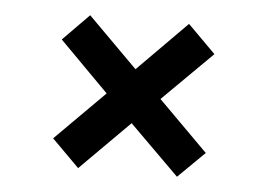

<svg xmlns="http://www.w3.org/2000/svg" viewBox="-36 -584 622 447"><g transform="rotate(5 275.0 -360.5)"><path d="M97 -246 212 -361 97 -477 158 -539 274 -423 389 -539 454 -474 338 -359 454 -243 392 -182 276 -297 161 -182Z"/></g></svg>

Font: Golos UI
Style: Regular
Weight: 400
Designer: A.Korolkova, Vitaly Kuzmin
Foundry: ParaType Ltd
Version: Version 2.000